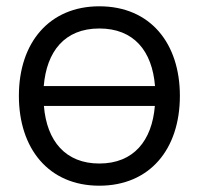

<svg xmlns="http://www.w3.org/2000/svg" viewBox="-20 -575 632 610"><path d="M295.5 15C455.5 15 551.5 -100.5 551.5 -270.5C551.5 -437.5 457.5 -555 295.5 -555C137.5 -555 40 -440.5 40 -270.5C40 -103 134.5 15 295.5 15ZM119 -301.5C128 -410.5 184.5 -484.5 295.5 -484.5C405 -484.5 463.5 -413.5 472.5 -301.5ZM119.5 -238.5H472C463 -128.5 405 -55.5 295.5 -55.5C188.5 -55.5 128.5 -126.5 119.5 -238.5Z"/></svg>

Font: Eudonet
Style: Regular
Weight: 400
Designer: Mikhail Sharanda
Foundry: Mikhail Sharanda
Version: Version 4.503;Glyphs 3.1.2 (3151)